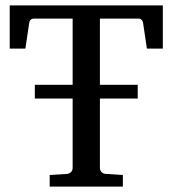

<svg xmlns="http://www.w3.org/2000/svg" viewBox="-20 -691 639 711"><path d="M524 -511H583V-671H16V-511H74L88 -605C89 -615 95 -622 105 -622H249V-377H109V-326H249V-69C249 -57 240 -48 228 -47L164 -43V0H435V-43L371 -47C359 -48 350 -57 350 -69V-326H490V-377H350V-622H493C503 -622 509 -615 510 -605Z"/></svg>

Font: Veleka
Style: Regular
Weight: 400
Designer: Stefan Peev, Context Ltd, 2016; SIL International, 1997-2014.
Foundry: Stefan Peev, Context Ltd, 2016
Version: Version 1.000